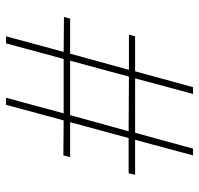

<svg xmlns="http://www.w3.org/2000/svg" viewBox="-32 -606 676 653"><g transform="rotate(-90 306.5 -280.0)"><path d="M104 38 157 -159H38L43 -181H163L217 -380H98L104 -403L223 -402L276 -598H300L247 -402H432L485 -598H509L456 -402L575 -401L569 -380H450L395 -180H515L509 -159H390L336 38H313L366 -159H181L127 38ZM186 -181 372 -180 426 -380H241Z"/></g></svg>

Font: Arapey Thin-Display
Style: Regular
Weight: 100
Designer: Eduardo Rodriguez Tunni
Foundry: Eduardo Rodriguez Tunni
Version: Version 4.000